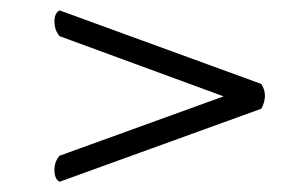

<svg xmlns="http://www.w3.org/2000/svg" viewBox="-20 -422 590 371"><path d="M412.1 -235.8 95.2 -352.1Q85.4 -363.3 85.2 -380.1Q85 -397 95.2 -401.9L484.9 -259.8Q499 -237.8 484.9 -211.9L95.2 -70.8Q85.4 -75.7 85.2 -92.8Q85 -109.9 95.2 -121.1Z"/></svg>

Font: Linux Libertine
Style: Regular
Weight: 400
Designer: Philipp H. Poll
Foundry: Philipp H. Poll
Version: Version 5.3.0 ; ttfautohint (v0.9)